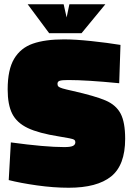

<svg xmlns="http://www.w3.org/2000/svg" viewBox="-20 -868 618 902"><path d="M21 -22 31 -199Q192 -177 282 -177Q311 -177 322.5 -182.5Q334 -188 334 -200Q334 -207 329 -211Q324 -215 305.5 -218.5Q287 -222 257 -227Q162 -242 110.5 -266.5Q59 -291 37.5 -333.5Q16 -376 16 -448Q16 -541 46.5 -592Q77 -643 134.5 -663Q192 -683 281 -683Q334 -683 409.5 -675Q485 -667 546 -657L540 -477Q388 -492 301 -492Q271 -492 260.5 -488.5Q250 -485 250 -474Q250 -466 254.5 -461.5Q259 -457 274 -452.5Q289 -448 321 -441Q427 -417 476 -396Q525 -375 546.5 -334.5Q568 -294 568 -216Q568 -92 502 -39Q436 14 303 14Q232 14 154 3Q76 -8 21 -22ZM110 -848H279L293 -786L306 -848H475L363 -712H211Z"/></svg>

Font: Cairo Black
Style: Regular
Weight: 900
Designer: Mohamed Gaber, Accademia di Belle Arti di Urbino and others
Foundry: Kief Type Foundry, Accademia di Belle Arti di Urbino and others
Version: Version 3.011